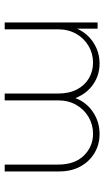

<svg xmlns="http://www.w3.org/2000/svg" viewBox="167 -611 444 818"><g transform="rotate(90 389.0 -202.0)"><path d="M75.7 0V-395.8H102.1V-308.3Q122.2 -352.8 162.2 -378.5Q202.1 -404.2 250.7 -404.2Q300 -404.2 339.2 -377.1Q378.5 -350 397.9 -301.4Q416 -348.6 457.6 -376.4Q499.3 -404.2 550.7 -404.2Q595.8 -404.2 631.9 -382.6Q668.1 -361.1 689.2 -322.6Q710.4 -284 710.4 -231.9V0H681.2V-227.1Q681.2 -298.6 642.7 -337.5Q604.2 -376.4 550 -376.4Q511.1 -376.4 478.5 -357.3Q445.8 -338.2 426.7 -304.5Q407.6 -270.8 407.6 -227.1V0H378.5V-227.1Q378.5 -275 360.8 -308.3Q343.1 -341.7 313.2 -359Q283.3 -376.4 247.2 -376.4Q208.3 -376.4 175.7 -357.3Q143.1 -338.2 124 -304.5Q104.9 -270.8 104.9 -227.1V0Z"/></g></svg>

Font: Afacad Flux Thin
Style: Regular
Weight: 250
Designer: Kristian Moeller
Foundry: Dicotype
Version: Version 1.100